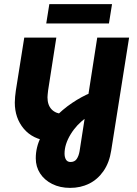

<svg xmlns="http://www.w3.org/2000/svg" viewBox="-20 -696 666 934"><path d="M321 218Q272 218 234 199Q196 180 175 147.5Q154 115 154 74Q154 20 179 -29.5Q204 -79 243.5 -121Q283 -163 330.5 -195Q378 -227 423 -245L399 -123Q353 -91 323.5 -42.5Q294 6 294 51Q294 69 301 80.5Q308 92 323 92Q343 92 353 77.5Q363 63 367 40L453 -513H608L521 36Q512 95 483.5 136Q455 177 413.5 197.5Q372 218 321 218ZM218 -10Q139 -18 95.5 -70Q52 -122 52 -197Q52 -210 53.5 -225.5Q55 -241 57 -255L98 -513H254L214 -256Q213 -246 212 -237.5Q211 -229 211 -223Q211 -185 231 -164Q251 -143 288 -141ZM205 -582 220 -676H525L510 -582Z"/></svg>

Font: MuseoModerno
Style: Bold Italic
Weight: 700
Italic angle: -9°
Designer: Pablo Cosgaya, Héctor Gatti, Marcela Romero, and the Authors of The MuseoModerno Project.
Foundry: Omnibus-Type Team
Version: Version 1.003